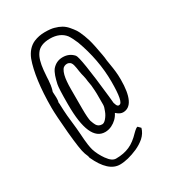

<svg xmlns="http://www.w3.org/2000/svg" viewBox="-205 -777 978 1086"><g transform="rotate(-30 284.5 -234.0)"><path d="M274.9 -4.4C289.6 -4.4 304.2 -7.8 318.4 -14.6C343.3 -26.9 362.8 -45.4 375 -70.3C379.9 -69.3 376 -70.3 385.3 -63C396 -55.2 406.7 -50.3 418.5 -50.3C471.7 -50.3 499 -106.9 499 -218.8C499 -238.3 498 -256.3 496.1 -272L493.2 -294.9C492.7 -299.3 491.2 -309.6 488.8 -322.8C486.8 -333 485.4 -341.8 484.4 -349.6L483.4 -359.4C482.9 -371.6 477.1 -401.9 467.3 -452.1C463.9 -470.2 459.5 -485.8 456.1 -498.5C453.1 -508.8 448.2 -521 443.4 -535.6V-535.2L441.4 -539.6C434.6 -557.6 428.2 -570.8 421.4 -581.1C415.5 -589.8 406.7 -601.6 396 -613.8C376.5 -636.7 352.5 -649.9 321.3 -658.2H321.8C305.7 -663.1 285.2 -665 259.8 -665C233.9 -665 210.4 -660.2 188 -650.9C156.7 -637.2 133.3 -610.4 118.7 -573.2C93.8 -504.9 79.6 -402.3 79.6 -275.4C79.6 -242.2 83.5 -186 90.3 -107.9C97.7 -29.8 105 20 112.3 40L115.2 47.9C118.2 55.7 124 66.9 124.5 76.7C161.1 157.2 205.1 196.8 255.4 196.8C289.6 196.8 328.1 187 372.1 168C393.6 158.2 412.1 146.5 428.7 132.3C445.8 116.7 457.5 98.6 463.4 77.1L447.3 60.5C440.9 61.5 433.1 66.4 425.8 73.7L416.5 82.5C391.1 109.4 366.2 128.4 341.3 139.2C315.9 150.4 286.6 156.2 252.4 156.2C234.9 156.2 217.3 144 200.2 119.6V120.1C182.1 94.7 168.9 68.8 161.1 43.9C155.3 23.4 151.4 -6.3 149.9 -25.9C149.4 -35.6 148.4 -50.8 147 -65.9C146 -81.5 145 -94.7 144 -103L139.2 -147.5L134.3 -192.4V-191.9L131.8 -228C130.9 -239.3 130.9 -252 130.4 -259.8C130.4 -265.6 130.4 -275.4 128.9 -282.2C131.8 -290 132.3 -299.3 132.3 -311.5C132.3 -322.3 131.3 -335.4 130.4 -349.6C133.3 -356.4 135.3 -365.7 138.2 -378.4L137.7 -377.9C139.2 -382.8 140.1 -388.7 140.6 -396L142.1 -411.1C143.1 -414.6 143.1 -421.4 143.6 -432.6C143.6 -434.6 144 -437 144 -439.5C145 -456.1 146 -470.2 147.5 -482.9C151.9 -525.4 160.6 -558.1 176.3 -580.1C193.4 -606 224.1 -618.7 267.1 -618.7C309.6 -618.7 343.3 -604.5 364.7 -577.1C374.5 -563.5 384.8 -542 394.5 -519.5C428.7 -426.8 447.3 -329.1 447.3 -234.4C447.3 -143.1 438.5 -97.2 419.4 -97.2C418.5 -97.2 410.2 -93.3 403.3 -107.9L397.9 -122.6C397.9 -122.1 397.5 -121.6 397.5 -123.5L393.1 -168C373.5 -349.6 357.9 -447.8 346.7 -460.9C328.6 -481.4 305.2 -491.7 276.9 -491.7C248.5 -491.7 225.6 -481 207 -459.5C200.2 -450.7 193.4 -437 188.5 -422.9C183.1 -407.2 179.2 -391.1 175.3 -374.5C171.9 -357.9 169.9 -317.9 169.9 -254.4V-242.7C169.9 -83.5 205.1 -4.4 274.9 -4.4ZM229.5 -360.8C231.9 -388.7 236.8 -413.1 248.5 -431.6C254.9 -442.4 268.1 -447.3 279.8 -447.3C283.2 -447.3 286.6 -446.3 290 -445.3C301.8 -440.9 306.6 -433.1 310.5 -420.4C310.5 -419.4 311 -417 311.5 -416L313 -409.2C314 -404.8 316.4 -394 318.4 -377C320.3 -362.8 323.7 -349.1 327.1 -336.4V-335.4L330.1 -321.3L332.5 -302.2L335.4 -285.6C336.9 -279.8 337.4 -272.9 337.9 -270.5V-269.5C337.9 -266.1 338.4 -260.7 338.9 -256.8C339.8 -246.1 341.3 -230 341.3 -216.8V-144.5C341.3 -134.3 337.9 -122.1 331.5 -106.9C326.2 -91.8 317.9 -78.1 307.6 -66.4C298.8 -56.2 290 -50.8 281.7 -50.8C266.1 -50.8 253.9 -57.1 246.6 -69.8C242.2 -77.1 238.3 -87.4 233.4 -101.1V-100.6C230 -113.3 227.5 -141.6 227.5 -184.6V-308.6C227.5 -329.1 228 -346.7 229.5 -360.8Z"/></g></svg>

Font: Amatic Mod Bold ONEptTWO
Style: Bold
Weight: 700
Designer: David Occhino Design
Foundry: David Occhino Design
Version: Version 1.2